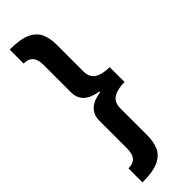

<svg xmlns="http://www.w3.org/2000/svg" viewBox="-341 -878 1067 1067"><g transform="rotate(-45 192.5 -344.0)"><path d="M36 -866Q122 -866 165.5 -844.5Q209 -823 224.5 -786Q240 -749 240 -701V-491Q240 -444 271.5 -424Q303 -404 360 -404V-287Q303 -287 271.5 -267Q240 -247 240 -200V13Q240 61 224.5 98Q209 135 165.5 156.5Q122 178 36 178V68Q75 67 92 46.5Q109 26 109 -16V-235Q109 -281 138.5 -308Q168 -335 224 -343V-349Q168 -357 138.5 -384Q109 -411 109 -457V-672Q109 -700 101.5 -718.5Q94 -737 78 -746.5Q62 -756 36 -756Z"/></g></svg>

Font: Noto Sans Malayalam UI
Style: Regular
Weight: 400
Designer: Jelle Bosma - Monotype Design Team
Foundry: Monotype Imaging Inc.
Version: Version 2.104